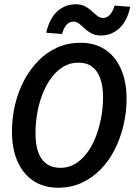

<svg xmlns="http://www.w3.org/2000/svg" viewBox="-20 -866 640 898"><path d="M252 12Q185 12 136.5 -20Q88 -52 62 -111Q36 -170 36 -250Q36 -315 50.5 -376.5Q65 -438 93 -490.5Q121 -543 160 -582.5Q199 -622 248.5 -644Q298 -666 356 -666Q424 -666 472 -634Q520 -602 546 -543Q572 -484 572 -404Q572 -339 557 -277.5Q542 -216 515 -163.5Q488 -111 448.5 -71.5Q409 -32 360 -10Q311 12 252 12ZM263 -81Q300 -81 330.5 -99Q361 -117 385.5 -149Q410 -181 426.5 -222.5Q443 -264 452.5 -312.5Q462 -361 462 -412Q462 -463 449 -499Q436 -535 411 -554Q386 -573 346 -573Q309 -573 278 -555Q247 -537 222.5 -505Q198 -473 181 -431.5Q164 -390 155 -341.5Q146 -293 146 -242Q146 -191 158.5 -155Q171 -119 197 -100Q223 -81 263 -81ZM452 -700Q426 -700 407.5 -710Q389 -720 375.5 -733Q362 -746 349.5 -755.5Q337 -765 323 -765Q306 -765 292.5 -751.5Q279 -738 270 -707L196 -713Q212 -781 248.5 -813.5Q285 -846 334 -846Q360 -846 378 -836.5Q396 -827 409.5 -814Q423 -801 435.5 -791.5Q448 -782 463 -782Q479 -782 493 -796Q507 -810 516 -840L589 -834Q575 -767 538 -733.5Q501 -700 452 -700Z"/></svg>

Font: Source Code Pro ExtraLight SemiBold
Style: Italic
Weight: 600
Italic angle: -11°
Monospace: yes
Version: Version 1.016;hotconv 1.0.116;makeotfexe 2.5.65601